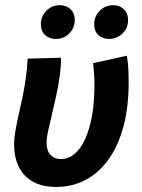

<svg xmlns="http://www.w3.org/2000/svg" viewBox="-20 -726 560 758"><path d="M202.8 12Q145.4 12 108.3 -9.6Q71.1 -31.2 53.4 -69.2Q35.6 -107.2 35.6 -154.4Q35.6 -177.7 40.4 -206.8Q45.2 -236 52.9 -269.7Q60.7 -303.5 68.5 -340.5Q76.2 -377.6 81.8 -416.4Q87.4 -455.2 89 -494.5L220.9 -498.1Q220.9 -461.6 215.2 -422.3Q209.5 -382.9 200.9 -343.3Q192.3 -303.8 183.7 -268.7Q175.2 -233.6 169.5 -206.8Q163.8 -180 163.8 -165.3Q163.8 -131.3 179.4 -114.7Q195 -98 219.7 -98Q249.5 -98 273.8 -118Q298 -138 315.7 -176Q333.3 -214 343.1 -267.9Q352.9 -321.8 352.9 -389.4Q352.9 -410.1 351.5 -433.6Q350 -457 347.5 -476.7L481 -506.1Q486 -471.2 487 -447.4Q488 -423.5 488 -402.8Q488 -301.5 466.8 -224.3Q445.5 -147.1 406.9 -94.5Q368.4 -41.9 316.4 -14.9Q264.4 12 202.8 12ZM200.2 -572.3Q175 -572.3 158.2 -587.6Q141.3 -602.8 141.3 -631.3Q141.3 -660.7 162.8 -683.1Q184.3 -705.6 216.1 -705.6Q241.3 -705.6 258.2 -689.9Q275.1 -674.2 275.1 -646.2Q275.1 -615.6 253.5 -594Q232 -572.3 200.2 -572.3ZM410.7 -572.3Q385.5 -572.3 368.6 -587.6Q351.8 -602.8 351.8 -631.3Q351.8 -660.7 373.3 -683.1Q394.8 -705.6 426.6 -705.6Q451.8 -705.6 468.7 -689.9Q485.6 -674.2 485.6 -646.2Q485.6 -615.6 464 -594Q442.5 -572.3 410.7 -572.3Z"/></svg>

Font: Source Sans 3 VF
Style: Italic
Weight: 200
Italic angle: -11°
Designer: Paul D. Hunt
Foundry: Adobe Systems Incorporated
Version: Version 3.042;hotconv 1.0.118;makeotfexe 2.5.65603